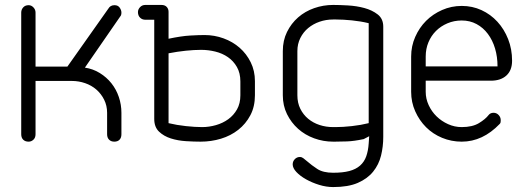

<svg xmlns="http://www.w3.org/2000/svg" viewBox="-20 -574 2115 778"><path d="M124 -30Q124 -16 115.5 -8Q107 0 96 0Q82 0 74 -8Q66 -16 66 -30V-523Q66 -535 74 -544Q82 -553 96 -553Q107 -553 115.5 -544Q124 -535 124 -523V-304H253L419 -539Q427 -553 444 -553Q458 -553 465 -543Q472 -533 472 -523Q472 -512 467 -507L324 -300Q357 -295 384.5 -278Q412 -261 431.5 -236.5Q451 -212 461.5 -181Q472 -150 472 -117V-30Q472 -16 464.5 -8Q457 0 443 0Q430 0 422 -8Q414 -16 414 -30V-117Q414 -146 402 -170Q390 -194 370.5 -211Q351 -228 325 -237Q299 -246 271 -246H124Z M1013 -188Q1013 -142 994.5 -107Q976 -72 945.5 -48Q915 -24 875.5 -12Q836 0 793 0Q766 0 733.5 -2Q701 -4 672.5 -13Q644 -22 624.5 -40.5Q605 -59 605 -92V-494H569Q556 -494 547.5 -502.5Q539 -511 539 -525Q539 -536 547.5 -545Q556 -554 569 -554H634Q648 -554 655.5 -546Q663 -538 663 -526V-417Q715 -428 750.5 -430Q786 -432 809 -432Q849 -432 886 -418.5Q923 -405 951 -380.5Q979 -356 996 -321.5Q1013 -287 1013 -245ZM954 -244Q954 -278 940 -302.5Q926 -327 903.5 -342.5Q881 -358 852.5 -365Q824 -372 795 -372Q767 -372 733 -368.5Q699 -365 663 -358V-75Q696 -67 733.5 -63Q771 -59 799 -59Q827 -59 855 -67Q883 -75 905 -91Q927 -107 940.5 -131Q954 -155 954 -188Z M1474 -480Q1441 -488 1405.5 -491.5Q1370 -495 1342 -495H1330Q1301 -495 1275 -486Q1249 -477 1229 -460.5Q1209 -444 1197 -420Q1185 -396 1185 -367V-188Q1185 -157 1197 -133Q1209 -109 1229 -92.5Q1249 -76 1275 -67.5Q1301 -59 1330 -59H1340Q1369 -59 1405.5 -63Q1442 -67 1474 -75ZM1533 -19Q1533 20 1524 56.5Q1515 93 1492 121.5Q1469 150 1430 167Q1391 184 1330 184Q1302 184 1273 175Q1244 166 1220 152.5Q1196 139 1181 123Q1166 107 1166 92Q1166 80 1174.5 71Q1183 62 1196 62Q1202 62 1209 67Q1216 72 1225 80Q1242 95 1265.5 110.5Q1289 126 1330 126Q1369 126 1395.5 119Q1422 112 1439 97Q1456 82 1464 59.5Q1472 37 1474 7L1476 -22L1455 -11Q1454 -10 1452 -10Q1414 -2 1386 -1Q1358 0 1337 0H1330Q1290 0 1253 -13.5Q1216 -27 1188 -52Q1160 -77 1143 -111.5Q1126 -146 1126 -188V-367Q1126 -410 1143 -444.5Q1160 -479 1188 -503.5Q1216 -528 1253 -541Q1290 -554 1330 -554Q1355 -554 1390 -552Q1425 -550 1456.5 -541.5Q1488 -533 1510.5 -515.5Q1533 -498 1533 -466Z M1705 -305H1996Q1996 -344 1986 -377.5Q1976 -411 1957 -436.5Q1938 -462 1911 -476.5Q1884 -491 1851 -491Q1820 -491 1793 -479.5Q1766 -468 1746.5 -448.5Q1727 -429 1716 -402.5Q1705 -376 1705 -345ZM1960 -108Q1967 -117 1980 -117Q1992 -117 2000.5 -108Q2009 -99 2009 -87Q2009 -83 2008.5 -79Q2008 -75 2005 -72Q1936 0 1851 0Q1809 0 1771.5 -15.5Q1734 -31 1706.5 -58.5Q1679 -86 1662.5 -123Q1646 -160 1646 -202V-345Q1646 -387 1662.5 -424.5Q1679 -462 1706.5 -489.5Q1734 -517 1771.5 -533.5Q1809 -550 1851 -550Q1894 -550 1931 -533Q1968 -516 1995.5 -486Q2023 -456 2039 -415.5Q2055 -375 2055 -328Q2055 -289 2032 -268Q2009 -247 1969 -247H1705V-202Q1705 -174 1717 -148Q1729 -122 1749 -102.5Q1769 -83 1795.5 -71Q1822 -59 1851 -59Q1894 -59 1920.5 -75Q1947 -91 1960 -108Z"/></svg>

Font: VDS
Style: Thin
Weight: 100
Width: 0
Designer: artmaker
Foundry: artmaker
Version: Version 1.000 2012 initial release